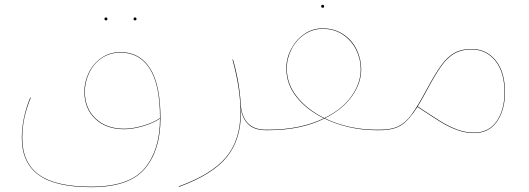

<svg xmlns="http://www.w3.org/2000/svg" viewBox="-20 -537 2183 792"><path d="M642 -48Q642 82 578 158.5Q514 235 356 235Q208 235 139 184.5Q70 134 70 32Q70 -50 105 -135L107 -134Q89 -90 80.5 -50.5Q72 -11 72 32Q72 134 140.5 183.5Q209 233 356 233Q514 233 577 157Q640 81 640 -48Q613 -29 570 -16.5Q527 -4 492 -4Q418 -4 373 -46.5Q328 -89 328 -159Q328 -199 346 -236.5Q364 -274 398 -298Q432 -322 478 -322Q556 -322 599 -255Q642 -188 642 -48ZM640 -50Q640 -188 597.5 -254Q555 -320 478 -320Q432 -320 398.5 -296.5Q365 -273 347.5 -235.5Q330 -198 330 -159Q330 -90 374.5 -48Q419 -6 492 -6Q527 -6 570 -18.5Q613 -31 640 -50ZM411 -459Q411 -465 417 -465Q423 -465 423 -459Q423 -453 417 -453Q411 -453 411 -459ZM531 -459Q531 -465 537 -465Q543 -465 543 -459Q543 -453 537 -453Q531 -453 531 -459Z M717 232Q854 182 913 111Q972 40 972 -74Q972 -171 939 -291L941 -292Q968 -198 973 -108Q976 -58 1001.5 -30Q1027 -2 1077 -2L1078 -1L1077 0Q1028 0 1003 -25.5Q978 -51 973 -93Q974 -84 974 -74Q974 39 915.5 111Q857 183 718 234Z M1546 -1 1545 0H1531Q1475 0 1420 -12.5Q1365 -25 1318 -48Q1222 0 1087 0H1077L1076 -1L1077 -2H1087Q1219 -2 1316 -49Q1245 -84 1203 -137Q1161 -190 1161 -255Q1161 -297 1181 -335Q1201 -373 1235 -396.5Q1269 -420 1311 -420Q1359 -420 1395.5 -396Q1432 -372 1451 -333Q1470 -294 1470 -251Q1470 -193 1431 -139Q1392 -85 1320 -49Q1367 -26 1421.5 -14Q1476 -2 1531 -2H1545ZM1318 -50Q1390 -85 1429 -139Q1468 -193 1468 -251Q1468 -294 1449 -332Q1430 -370 1394.5 -394Q1359 -418 1311 -418Q1270 -418 1236 -395Q1202 -372 1182.5 -334Q1163 -296 1163 -255Q1163 -191 1205 -138Q1247 -85 1318 -50ZM1305 -511Q1305 -517 1311 -517Q1317 -517 1317 -511Q1317 -505 1311 -505Q1305 -505 1305 -511Z M2063 -156Q2063 -83 2030 -35.5Q1997 12 1935 12Q1900 12 1865 -1Q1830 -14 1797.5 -34Q1765 -54 1702 -96Q1667 -41 1635 -20.5Q1603 0 1548 0H1545L1544 -1L1545 -2H1548Q1594 -2 1623 -16Q1652 -30 1677 -63.5Q1702 -97 1740 -168Q1775 -233 1800 -267.5Q1825 -302 1854 -318.5Q1883 -335 1925 -335Q1986 -335 2024.5 -288Q2063 -241 2063 -156ZM2061 -156Q2061 -240 2023 -286.5Q1985 -333 1925 -333Q1884 -333 1855 -316.5Q1826 -300 1801.5 -266Q1777 -232 1742 -167Q1727 -138 1703 -98Q1766 -56 1798.5 -36Q1831 -16 1865.5 -3Q1900 10 1935 10Q1996 10 2028.5 -36.5Q2061 -83 2061 -156Z"/></svg>

Font: FiraGO Two
Style: Regular
Weight: 100
Designer: bBox Type
Foundry: bBox Type GmbH
Version: Version 1.001